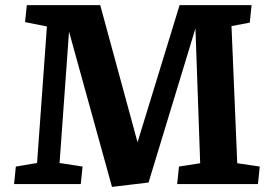

<svg xmlns="http://www.w3.org/2000/svg" viewBox="-20 -720 1050 751"><path d="M744.5 -609 561 -6 418 11 250 -596.5 213 -82.5 303 -68.5 296 0H35L42 -68.5L125 -82.5L163.5 -616.5L78 -633.5L85 -700H372L518 -163.5L682.5 -700H964L957 -631.5L885.5 -618L908 -81.5L996 -68.5L989 0H673L680 -68.5L763 -81.5Z"/></svg>

Font: Literata
Style: Italic
Weight: 400
Italic angle: -2°
Designer: Latin by Veronika Burian and Jose Scaglione. Greek by Irene Vlachou. Cyrillic by Vera Evstafieva
Foundry: TypeTogether
Version: Version 3.103;gftools[0.9.29]